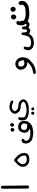

<svg xmlns="http://www.w3.org/2000/svg" viewBox="1632 -2102 783 4086"><g transform="rotate(-90 2023.0 -59.5)"><path d="M79.1 168.9 62.5 161.1Q52.7 148.4 52.7 131.8L48.8 -400.4Q49.8 -413.1 57.6 -422.9Q69.3 -432.6 86.9 -430.7L103.5 -422.9L111.3 -406.2L118.2 143.6L109.4 159.2Q96.7 170.9 79.1 168.9Z M645.5 171.9Q622.1 169.9 600.6 161.1Q579.1 152.3 557.6 132.8Q536.1 113.3 523.9 86.9Q511.7 60.5 515.1 25.9Q518.6 -8.8 539.1 -42Q559.6 -75.2 635.7 -141.6Q657.2 -157.2 669.4 -149.4Q681.6 -141.6 717.8 -108.9Q753.9 -76.2 771 -52.7Q788.1 -29.3 795.9 -9.3Q803.7 10.7 807.6 35.6Q811.5 60.5 808.1 88.4Q804.7 116.2 785.2 137.2Q765.6 158.2 744.1 163.1Q722.7 168 697.3 171.9Q671.9 175.8 645.5 171.9ZM745.1 103.5Q752 98.6 753.9 85.4Q755.9 72.3 752.4 40.5Q749 8.8 725.1 -21.5Q701.2 -51.8 687.5 -64.5Q673.8 -77.1 654.3 -86.9Q614.3 -58.6 598.6 -35.6Q583 -12.7 575.7 5.9Q568.4 24.4 572.8 48.8Q577.1 73.2 592.3 88.4Q607.4 103.5 623 110.8Q638.7 118.2 658.7 118.2Q678.7 118.2 701.7 116.7Q724.6 115.2 745.1 103.5Z M1211.9 254.9Q1167 252 1125 240.7Q1083 229.5 1054.7 203.1Q1026.4 176.8 1018.1 146.5Q1009.8 116.2 1011.7 82.5Q1013.7 48.8 1037.1 26.9Q1060.5 4.9 1087.9 7.8L1102.5 15.6Q1111.3 25.4 1110.4 43L1102.5 57.6Q1065.4 85.9 1068.4 110.8Q1071.3 135.7 1093.8 157.2Q1116.2 178.7 1147.9 186Q1179.7 193.4 1210 196.3Q1240.2 199.2 1335 184.6Q1316.4 178.7 1299.8 169.9Q1283.2 161.1 1266.6 145Q1250 128.9 1244.1 104Q1238.3 79.1 1241.7 53.2Q1245.1 27.3 1254.4 5.9Q1263.7 -15.6 1283.7 -36.1Q1303.7 -56.6 1332 -61.5Q1360.4 -66.4 1389.2 -62.5Q1418 -58.6 1436 -46.4Q1454.1 -34.2 1470.7 -14.6Q1487.3 4.9 1491.2 35.2Q1495.1 65.4 1491.2 91.3Q1487.3 117.2 1480.5 138.2Q1473.6 159.2 1437 194.3Q1400.4 229.5 1360.4 239.3Q1320.3 249 1281.2 253.9Q1242.2 258.8 1211.9 254.9ZM1422.9 124Q1439.5 88.9 1436 56.6Q1432.6 24.4 1406.2 7.3Q1379.9 -9.8 1348.6 -2.9Q1317.4 3.9 1306.6 28.3Q1295.9 52.7 1299.3 75.7Q1302.7 98.6 1316.4 109.9Q1330.1 121.1 1350.1 125.5Q1370.1 129.9 1422.9 124ZM1300.8 -142.6Q1286.1 -146.5 1273.9 -159.2Q1261.7 -171.9 1262.7 -189Q1263.7 -206.1 1277.3 -217.3Q1291 -228.5 1309.6 -225.1Q1328.1 -221.7 1336.9 -210Q1345.7 -198.2 1342.3 -181.2Q1338.9 -164.1 1328.1 -154.3Q1317.4 -144.5 1300.8 -142.6ZM1400.4 -152.3Q1388.7 -154.3 1378.4 -164.6Q1368.2 -174.8 1368.2 -191.4Q1368.2 -208 1381.3 -220.7Q1394.5 -233.4 1413.1 -232.4Q1431.6 -231.4 1439.9 -216.8Q1448.2 -202.1 1445.8 -187Q1443.4 -171.9 1431.6 -162.1Q1419.9 -152.3 1400.4 -152.3Z M1655.3 279.3Q1640.6 278.3 1631.3 269.5Q1622.1 260.7 1624.5 243.2Q1627 225.6 1636.2 217.3Q1645.5 209 1664.6 215.3Q1683.6 221.7 1687.5 236.8Q1691.4 252 1685.1 266.6Q1678.7 281.2 1655.3 279.3ZM1746.1 276.4Q1734.4 276.4 1726.1 268.6Q1717.8 260.7 1717.8 245.1Q1717.8 229.5 1729 220.7Q1740.2 211.9 1756.3 217.3Q1772.5 222.7 1777.8 242.7Q1783.2 262.7 1772.9 269.5Q1762.7 276.4 1746.1 276.4ZM1614.3 152.3Q1543.9 131.8 1524.9 104Q1505.9 76.2 1504.9 21Q1503.9 -34.2 1527.3 -57.6Q1538.1 -64.5 1551.8 -62.5L1565.4 -55.7Q1572.3 -44.9 1570.3 -31.2Q1563.5 29.3 1568.4 54.2Q1573.2 79.1 1593.8 88.4Q1614.3 97.7 1655.8 107.9Q1697.3 118.2 1739.7 114.3Q1782.2 110.4 1831.5 98.1Q1880.9 85.9 1895 59.1Q1909.2 32.2 1876 10.7Q1842.8 -10.7 1782.2 -11.7Q1721.7 -12.7 1690.9 -44.9Q1660.2 -77.1 1651.4 -100.6Q1642.6 -124 1646.5 -147.5Q1650.4 -170.9 1661.1 -186Q1671.9 -201.2 1693.8 -218.8Q1715.8 -236.3 1749.5 -245.1Q1783.2 -253.9 1816.4 -248.5Q1849.6 -243.2 1874 -233.9Q1898.4 -224.6 1919.9 -211.9Q1927.7 -202.1 1925.8 -187.5L1918 -173.8Q1907.2 -167 1892.6 -168.9Q1866.2 -181.6 1838.9 -190.4Q1811.5 -199.2 1787.6 -197.3Q1763.7 -195.3 1748 -189.5Q1732.4 -183.6 1714.4 -164.1Q1696.3 -144.5 1700.7 -125Q1705.1 -105.5 1738.3 -82.5Q1771.5 -59.6 1825.7 -58.6Q1879.9 -57.6 1912.1 -27.3Q1944.3 2.9 1949.7 22.9Q1955.1 43 1949.2 68.4Q1943.4 93.8 1901.4 124Q1859.4 154.3 1770 161.6Q1680.7 168.9 1614.3 152.3Z M2521.5 312.5Q2508.8 311.5 2500 303.7Q2490.2 292 2492.2 274.4L2500 258.8Q2546.9 253.9 2610.4 232.4Q2673.8 210.9 2748 130.9Q2712.9 132.8 2681.2 124Q2649.4 115.2 2622.6 88.4Q2595.7 61.5 2588.9 35.2Q2582 8.8 2583.5 -24.9Q2585 -58.6 2612.8 -86.4Q2640.6 -114.3 2666.5 -119.6Q2692.4 -125 2727.1 -122.1Q2761.7 -119.1 2795.9 -87.4Q2830.1 -55.7 2840.3 -20Q2850.6 15.6 2845.7 52.7Q2840.8 89.8 2829.6 120.1Q2818.4 150.4 2791 178.2Q2763.7 206.1 2724.1 239.3Q2684.6 272.5 2626 292.5Q2567.4 312.5 2521.5 312.5ZM2758.8 64.5 2784.2 54.7Q2777.3 -24.4 2751 -44.9Q2724.6 -65.4 2699.7 -63Q2674.8 -60.5 2664.1 -49.8Q2653.3 -39.1 2649.4 -9.3Q2645.5 20.5 2658.7 37.6Q2671.9 54.7 2691.9 63.5Q2711.9 72.3 2758.8 64.5Z M3138.7 271.5Q3111.3 266.6 3085.9 259.3Q3060.5 252 3038.1 234.4Q3015.6 216.8 3004.9 190.4Q2994.1 164.1 2997.1 139.6Q3000 115.2 3006.8 96.2Q3013.7 77.1 3022.5 60.5Q3035.2 51.8 3051.8 53.7L3066.4 60.5Q3076.2 71.3 3074.2 87.9Q3060.5 119.1 3061.5 147Q3062.5 174.8 3077.1 187.5Q3091.8 200.2 3115.2 206.1Q3138.7 211.9 3166.5 210Q3194.3 208 3224.1 201.2Q3253.9 194.3 3277.8 165.5Q3301.8 136.7 3308.6 95.2Q3315.4 53.7 3326.2 14.6Q3336.9 4.9 3353.5 6.8L3368.2 14.6Q3378.9 38.1 3377 68.4Q3375 98.6 3388.2 114.3Q3401.4 129.9 3416 125Q3430.7 120.1 3436.5 102.5Q3442.4 85 3440.9 63Q3439.5 41 3450.2 24.4Q3460.9 15.6 3478.5 17.6L3493.2 24.4Q3503.9 41 3501.5 62.5Q3499 84 3502.4 94.2Q3505.9 104.5 3521 112.3Q3536.1 120.1 3549.3 111.8Q3562.5 103.5 3564 75.7Q3565.4 47.9 3562.5 7.8Q3564.5 -3.9 3572.3 -12.7Q3583 -21.5 3599.6 -20.5L3614.3 -12.7L3622.1 2Q3625 54.7 3623.5 91.3Q3622.1 127.9 3596.2 155.3Q3570.3 182.6 3536.6 177.2Q3502.9 171.9 3475.6 156.2Q3440.4 199.2 3404.8 193.4Q3369.1 187.5 3347.7 164.1Q3336.9 189.5 3303.7 221.2Q3270.5 252.9 3228 261.2Q3185.5 269.5 3138.7 271.5Z M3762.7 173.8Q3706.1 171.9 3653.3 155.3Q3600.6 138.7 3571.3 108.4Q3542 78.1 3533.2 52.2Q3524.4 26.4 3526.4 -10.7Q3528.3 -47.9 3545.9 -88.9Q3563.5 -104.5 3588.9 -100.6L3608.4 -90.8Q3620.1 -77.1 3618.2 -55.7Q3600.6 -24.4 3605 8.3Q3609.4 41 3633.3 60.5Q3657.2 80.1 3703.1 88.9Q3749 97.7 3795.4 95.7Q3841.8 93.8 3882.8 86.9Q3923.8 80.1 3947.3 58.1Q3970.7 36.1 3960.9 -18.6Q3962.9 -34.2 3972.7 -45.9Q3986.3 -57.6 4007.8 -55.7L4027.3 -45.9Q4050.8 -4.9 4044.9 39.6Q4039.1 84 3997.1 119.1Q3955.1 154.3 3892.6 164.1Q3830.1 173.8 3762.7 173.8ZM3700.2 -104.5Q3682.6 -106.4 3666 -123Q3649.4 -139.6 3650.4 -163.1Q3651.4 -186.5 3668.9 -203.1Q3686.5 -219.7 3710.9 -217.3Q3735.4 -214.8 3748 -195.8Q3760.7 -176.8 3756.3 -152.3Q3752 -127.9 3736.8 -116.2Q3721.7 -104.5 3700.2 -104.5ZM3863.3 -116.2Q3843.8 -120.1 3828.6 -136.7Q3813.5 -153.3 3814.5 -175.8Q3815.4 -198.2 3832.5 -214.8Q3849.6 -231.4 3874 -227.1Q3898.4 -222.7 3911.1 -205.6Q3923.8 -188.5 3921.4 -165Q3918.9 -141.6 3901.9 -128.9Q3884.8 -116.2 3863.3 -116.2Z"/></g></svg>

Font: JasonHandwriting4
Style: Regular
Weight: 400
Version: Version 1.01.21